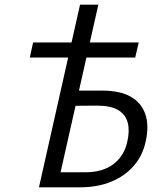

<svg xmlns="http://www.w3.org/2000/svg" viewBox="-20 -798 681 818"><path d="M146 0 321 -778H399L238 -64H343Q418 -64 463.5 -99Q509 -134 522 -193Q533 -239 524.5 -274Q516 -309 484.5 -328.5Q453 -348 392 -348L269 -347L279 -412H416Q491 -412 537 -386Q583 -360 599.5 -310.5Q616 -261 600 -192Q587 -134 549.5 -91Q512 -48 454 -24Q396 0 320 0ZM107 -553 121 -617H571L556 -553Z"/></svg>

Font: Ysabeau Office Medium
Style: Italic
Weight: 500
Italic angle: -12°
Designer: Christian Thalmann (Catharsis Fonts)
Version: Version 2.001;gftools[0.9.30]; featfreeze: tnum,lnum,ss02